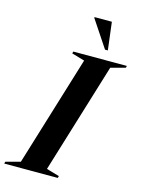

<svg xmlns="http://www.w3.org/2000/svg" viewBox="-182 -1012 801 1089"><g transform="rotate(15 218.0 -467.5)"><path d="M240.5 -681.5 165 -703.5 168 -715H482.5L479.5 -703.5L394 -680.5L196 -33.5L271.5 -11.5L268.5 0H-46L-43 -11.5L42.5 -34.5ZM355.5 -772H339L233.5 -930.5L234 -935H335.5Z"/></g></svg>

Font: Newsreader 72pt SemiBold
Style: Italic
Weight: 600
Italic angle: -17°
Designer: Hugues Gentile
Foundry: Production Type
Version: Version 1.003; ttfautohint (v1.8.3)